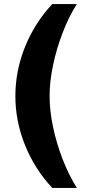

<svg xmlns="http://www.w3.org/2000/svg" viewBox="-20 -757 429 937"><path d="M235 160Q149 68 102 -49Q55 -166 55 -288Q55 -411 102 -528Q149 -645 235 -737H355Q316 -676 286 -598Q256 -520 239 -439.5Q222 -359 222 -288Q222 -217 239 -136.5Q256 -56 286 21Q316 98 355 160Z"/></svg>

Font: Archivo SemiBold Expanded Black
Style: Regular
Weight: 900
Width: 7
Version: Version 2.001